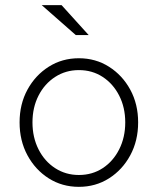

<svg xmlns="http://www.w3.org/2000/svg" viewBox="-20 -715 612 745"><path d="M286 10Q221 10 169 -23Q117 -56 86.5 -112.5Q56 -169 56 -240Q56 -311 86.5 -367Q117 -423 169 -456Q221 -489 286 -489Q351 -489 403 -456Q455 -423 485.5 -367Q516 -311 516 -240Q516 -169 485.5 -112.5Q455 -56 403 -23Q351 10 286 10ZM286 -36Q338 -36 378.5 -62.5Q419 -89 442.5 -135.5Q466 -182 466 -240Q466 -298 442.5 -344Q419 -390 378.5 -416.5Q338 -443 286 -443Q235 -443 194 -416.5Q153 -390 129.5 -344Q106 -298 106 -240Q106 -182 129.5 -135.5Q153 -89 194 -62.5Q235 -36 286 -36ZM274 -579 142 -695H219L324 -579Z"/></svg>

Font: Red Hat Text VF
Style: Regular
Weight: 300
Designer: Pentagram, MCKL
Foundry: Pentagram, MCKL
Version: Version 1.023